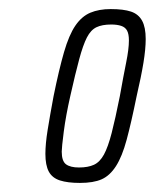

<svg xmlns="http://www.w3.org/2000/svg" viewBox="-20 -716 341 423"><path d="M156 -313Q129 -313 112 -318.5Q95 -324 87.5 -338Q80 -352 80 -377Q80 -399 85 -430Q90 -461 98 -504Q110 -563 121 -601Q132 -639 146 -659.5Q160 -680 179 -688Q198 -696 224 -696Q252 -696 268.5 -690.5Q285 -685 293 -670.5Q301 -656 301 -630Q301 -608 296 -577.5Q291 -547 281 -504Q269 -445 259 -408Q249 -371 235.5 -350Q222 -329 204 -321Q186 -313 156 -313ZM154 -347Q174 -347 187 -353Q200 -359 209 -375.5Q218 -392 226 -423Q234 -454 244 -504Q252 -549 258 -578.5Q264 -608 264 -627Q264 -641 260 -648.5Q256 -656 247 -659Q238 -662 225 -662Q205 -662 192.5 -656Q180 -650 171.5 -633.5Q163 -617 154.5 -585.5Q146 -554 135 -505Q125 -461 120.5 -426Q116 -391 116 -382Q116 -361 125.5 -354Q135 -347 154 -347Z"/></svg>

Font: Saira UltraCondensed ExtraLight
Style: Italic
Weight: 250
Width: 1
Italic angle: -12°
Designer: Hector Gatti with collaboration of the Omnibus-Type team
Foundry: Omnibus-Type
Version: Version 1.101